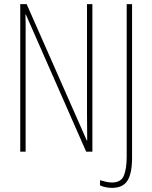

<svg xmlns="http://www.w3.org/2000/svg" viewBox="-20 -734 735 929"><path d="M427 0H397L105 -664H103Q104 -644 104 -617Q104 -590 104 -548V0H78V-714H109L400 -54H402Q402 -88 401.5 -123.5Q401 -159 401 -181V-714H427ZM522 175Q490 175 464 163V138Q478 142 492.5 145.5Q507 149 522 149Q566 149 579.5 115.5Q593 82 593 23V-714H619V30Q619 104 597 139.5Q575 175 522 175Z"/></svg>

Font: Noto Sans ExtraCondensed Thin
Style: Regular
Weight: 100
Width: 2
Designer: Monotype Design Team
Foundry: Monotype Imaging Inc.
Version: Version 2.013; ttfautohint (v1.8.4.7-5d5b)